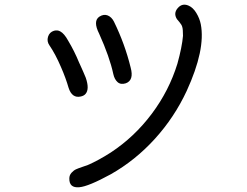

<svg xmlns="http://www.w3.org/2000/svg" viewBox="-20 -742 1040 810"><path d="M321.3 -335Q284.2 -326.2 269.5 -371.1Q257.8 -412.1 237.3 -459Q213.9 -513.7 188.5 -550.8Q176.8 -567.4 182.6 -586.9Q188.5 -606.4 208 -612.3Q222.7 -616.2 234.4 -609.4Q251 -600.6 267.6 -570.3Q293.9 -526.4 313.5 -478.5Q315.4 -474.6 321.3 -461.4Q327.1 -448.2 331.5 -438.5Q335.9 -428.7 341.8 -414.1Q358.4 -366.2 340.8 -345.7Q334 -337.9 321.3 -335ZM398.4 -599.6Q371.1 -653.3 399.4 -671.9Q418 -683.6 434.6 -676.8Q451.2 -669.9 460.9 -650.4Q506.8 -556.6 531.2 -457Q545.9 -403.3 510.7 -390.6Q489.3 -383.8 476.1 -395.5Q462.9 -407.2 458 -429.7Q442.4 -502 398.4 -599.6ZM827.1 -639.6Q847.7 -533.2 767.6 -358.4Q715.8 -247.1 633.3 -156.2Q550.8 -65.4 447.3 -6.8Q352.5 44.9 314.5 47.9Q271.5 51.8 272.5 10.7Q272.5 -2.9 281.7 -13.2Q291 -23.4 300.8 -27.8Q310.5 -32.2 328.1 -38.1Q345.7 -43.9 350.6 -45.9Q395.5 -65.4 447.3 -98.6Q546.9 -164.1 620.1 -261.7Q693.4 -359.4 728.5 -473.6Q748 -543.9 752 -590.8Q752 -619.1 749 -627.9Q747.1 -636.7 737.3 -648.4Q727.5 -660.2 726.6 -661.1Q710.9 -685.5 729.5 -707.5Q748 -729.5 774.4 -718.8Q793.9 -710.9 808.1 -687.5Q822.3 -664.1 827.1 -639.6Z"/></svg>

Font: irohamaru Regular
Style: Regular
Weight: 400
Designer: [Source Han Sans]
Ryoko NISHIZUKA  (kana & ideographs); Paul D. Hunt (Latin, Greek & Cyrillic); Wenlong ZHANG  (bopomofo
Version: Version 1.00